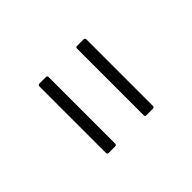

<svg xmlns="http://www.w3.org/2000/svg" viewBox="-24 -536 468 468"><g transform="rotate(45 210.0 -302.0)"><path d="M96 -351Q91 -351 91 -355V-378Q91 -383 96 -383H325Q330 -383 330 -378V-355Q330 -351 325 -351ZM96 -221Q91 -221 91 -226V-248Q91 -253 96 -253H325Q330 -253 330 -248V-226Q330 -221 325 -221Z"/></g></svg>

Font: Sofia Sans Extra Condensed ExtraLight
Style: Regular
Weight: 250
Designer: Botio Nikoltchev, Ani Petrova
Foundry: lettersoup
Version: Version 4.101